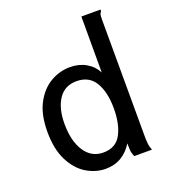

<svg xmlns="http://www.w3.org/2000/svg" viewBox="-126 -758 753 858"><g transform="rotate(-20 250.0 -328.5)"><path d="M231 10Q183 10 139.5 -16.5Q96 -43 68.5 -97.5Q41 -152 41 -234Q41 -316 69 -368.5Q97 -421 141 -446.5Q185 -472 234 -472Q277 -472 310 -453Q343 -434 360 -401V-667H451V-659Q445 -653 443.5 -646Q442 -639 442 -622L443 -68Q443 -51 444.5 -34Q446 -17 453 0H369Q361 -17 360 -32Q359 -47 359 -64Q338 -29 305.5 -9.5Q273 10 231 10ZM245 -62Q305 -62 330.5 -109.5Q356 -157 356 -232Q356 -309 328 -356Q300 -403 240 -403Q184 -403 154.5 -359Q125 -315 125 -242Q125 -160 157 -111Q189 -62 245 -62Z"/></g></svg>

Font: Inconsolata Medium
Style: Regular
Weight: 500
Monospace: yes
Designer: Raph Levien, Cyreal, Brenton Simpson
Foundry: Raph Levien, Cyreal, Google
Version: Version 3.001; ttfautohint (v1.8.2.53-6de2)